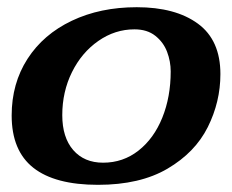

<svg xmlns="http://www.w3.org/2000/svg" viewBox="-20 -497 641 530"><path d="M12.2 -178.2Q12.2 -266.6 55.9 -334.5Q99.6 -402.3 178.2 -439.7Q256.8 -477.1 357.4 -477.1Q464.4 -477.1 526.4 -431.6Q588.4 -386.2 588.4 -292.5Q588.4 -215.8 553.5 -146Q518.6 -76.2 442.6 -31.5Q366.7 13.2 250.5 13.2Q131.8 13.2 72 -33.9Q12.2 -81.1 12.2 -178.2ZM451.2 -299.8Q451.2 -327.6 441.2 -354Q431.2 -380.4 408.7 -398.2Q386.2 -416 351.1 -416Q297.4 -416 251.5 -384Q205.6 -352.1 178.7 -297.9Q151.9 -243.7 151.9 -179.2Q151.9 -117.7 182.1 -82.8Q212.4 -47.9 264.6 -47.9Q319.8 -47.9 362.3 -81.3Q404.8 -114.7 428 -172.1Q451.2 -229.5 451.2 -299.8Z"/></svg>

Font: Pattaya
Style: Regular
Weight: 400
Designer: Pablo Impallari / Thai characters Designed by Thanarat Vachiruckul and Suppakit Chalermlarp
Foundry: Pablo Impallari
Version: Version 2.001